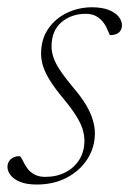

<svg xmlns="http://www.w3.org/2000/svg" viewBox="-21 -484 346 514"><path d="M32.5 -66Q37 -61 41.5 -51.2Q46 -41.5 53.5 -31.5Q61.5 -21.5 73 -16Q84.5 -10.5 100 -10.5Q131 -10.5 154.5 -22.8Q178 -35 191.5 -56.8Q205 -78.5 205 -107.5Q205 -122.5 200 -138.5Q195 -154.5 182.5 -174.5Q170 -194.5 147.5 -221.5Q125.5 -248 112.5 -269Q99.5 -290 94.2 -307.2Q89 -324.5 89 -340Q89 -379 108 -406.8Q127 -434.5 158.2 -449.5Q189.5 -464.5 225 -464.5Q252 -464.5 269.8 -457.5Q287.5 -450.5 296.5 -439.5Q305.5 -428.5 305.5 -416.5Q305.5 -409 302 -402.8Q298.5 -396.5 291.2 -393.2Q284 -390 273 -390Q270 -396 266 -406Q262 -416 254 -426Q246 -436 235 -441.5Q224 -447 208.5 -447Q170 -447 143.5 -424.5Q117 -402 117 -359.5Q117 -345.5 122 -330.5Q127 -315.5 139.2 -296.8Q151.5 -278 173.5 -251.5Q196 -225.5 208.8 -204Q221.5 -182.5 227.2 -163.8Q233 -145 233 -127Q233 -89.5 213 -58.2Q193 -27 158 -8.5Q123 10 77.5 10Q51 10 33.8 3.2Q16.5 -3.5 7.8 -14.5Q-1 -25.5 -1 -37Q-1 -45.5 3 -52Q7 -58.5 14.5 -62.2Q22 -66 32.5 -66Z"/></svg>

Font: Newsreader 36pt ExtraLight
Style: Italic
Weight: 250
Italic angle: -17°
Designer: Hugues Gentile
Foundry: Production Type
Version: Version 1.003